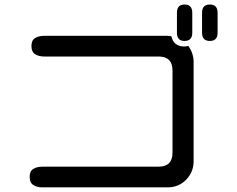

<svg xmlns="http://www.w3.org/2000/svg" viewBox="-20 -847 1040 844"><path d="M791 -667Q757.8 -667 757.8 -703.1V-791Q757.8 -827.1 791 -827.1Q825.2 -827.1 825.2 -791V-703.1Q825.2 -667 791 -667ZM902.3 -667Q868.2 -667 868.2 -703.1V-791Q868.2 -827.1 902.3 -827.1Q936.5 -827.1 936.5 -791V-703.1Q936.5 -667 902.3 -667ZM166 -23.4Q142.6 -23.4 126.5 -33.7Q110.4 -43.9 110.4 -69.3Q110.4 -94.7 126.5 -104.5Q142.6 -114.3 166 -114.3H676.8Q738.3 -114.3 738.3 -175.8V-537.1Q738.3 -598.6 676.8 -598.6H173.8Q150.4 -598.6 134.3 -608.9Q118.2 -619.1 118.2 -644.5Q118.2 -669.9 134.3 -679.7Q150.4 -689.5 173.8 -689.5H716.8Q723.6 -689.5 733.4 -687.5Q743.2 -642.6 791 -642.6Q794.9 -642.6 799.3 -643.6Q803.7 -644.5 807.6 -645.5Q831.1 -612.3 831.1 -575.2V-138.7Q831.1 -90.8 798.3 -57.1Q765.6 -23.4 716.8 -23.4Z"/></svg>

Font: Kosugi Maru
Style: Regular
Weight: 400
Designer: MOTOYA
Version: Version 4.002